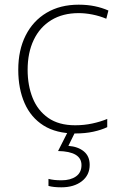

<svg xmlns="http://www.w3.org/2000/svg" viewBox="-20 -653 514 820"><path d="M302 -83Q220 -83 166 -117Q112 -151 85 -212.5Q58 -274 58 -355Q58 -439 89.5 -501.5Q121 -564 179 -598.5Q237 -633 316 -633Q353 -633 384.5 -626.5Q416 -620 443 -608L434 -573Q405 -585 374.5 -591Q344 -597 316 -597Q248 -597 199 -567Q150 -537 124 -482.5Q98 -428 98 -355Q98 -288 119.5 -234.5Q141 -181 186 -149.5Q231 -118 301 -118Q339 -118 374 -125.5Q409 -133 438 -145V-110Q413 -98 378.5 -90.5Q344 -83 302 -83ZM363 51Q363 95 329.5 121Q296 147 242 147Q208 147 187 141V111Q199 114 212 115.5Q225 117 243 117Q281 117 304.5 100.5Q328 84 328 52Q328 -6 228 -8L271 -93H303L272 -30Q313 -27 338 -6.5Q363 14 363 51Z"/></svg>

Font: Noto Sans Telugu UI ExtraLight
Style: Regular
Weight: 200
Designer: Jelle Bosma - Monotype Design Team
Foundry: Monotype Imaging Inc.
Version: Version 2.005; ttfautohint (v1.8.4.7-5d5b)